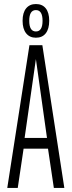

<svg xmlns="http://www.w3.org/2000/svg" viewBox="-20 -932 355 952"><path d="M16 0 126 -708H190L299 0H247L218 -195H97L68 0ZM102 -248H213L158 -639ZM158 -745Q127 -745 109.5 -767Q92 -789 92 -829Q92 -869 109.5 -890.5Q127 -912 158 -912Q190 -912 207 -890.5Q224 -869 224 -829Q224 -789 207 -767Q190 -745 158 -745ZM158 -776Q191 -776 191 -829Q191 -882 158 -882Q125 -882 125 -829Q125 -776 158 -776Z"/></svg>

Font: Georama ExtraCondensed Light
Style: Regular
Weight: 300
Width: 2
Designer: Jean-Baptiste Levee
Foundry: Production Type
Version: Version 1.000